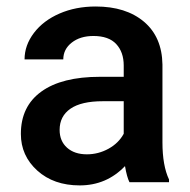

<svg xmlns="http://www.w3.org/2000/svg" viewBox="-20 -558 581 588"><path d="M43.9 0ZM376.5 0Q368.7 -15.1 362.8 -49.3Q306.2 9.8 224.1 9.8Q144.5 9.8 94.2 -35.6Q43.9 -81.1 43.9 -147.9Q43.9 -232.4 106.7 -277.6Q169.4 -322.8 286.1 -322.8H358.9V-357.4Q358.9 -398.4 335.9 -423.1Q313 -447.8 266.1 -447.8Q225.6 -447.8 199.7 -427.5Q173.8 -407.2 173.8 -376H55.2Q55.2 -419.4 84 -457.3Q112.8 -495.1 162.4 -516.6Q211.9 -538.1 272.9 -538.1Q365.7 -538.1 420.9 -491.5Q476.1 -444.8 477.5 -360.4V-122.1Q477.5 -50.8 497.6 -8.3V0ZM246.1 -85.4Q281.2 -85.4 312.3 -102.5Q343.3 -119.6 358.9 -148.4V-248H294.9Q229 -248 195.8 -225.1Q162.6 -202.1 162.6 -160.2Q162.6 -126 185.3 -105.7Q208 -85.4 246.1 -85.4Z"/></svg>

Font: Roboto-o Medium
Style: Regular
Weight: 500
Designer: Google
Version: Version 2.134; 2016; ttfautohint (v1.6)